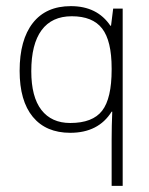

<svg xmlns="http://www.w3.org/2000/svg" viewBox="-20 -426 487 626"><path d="M209 7Q130 7 87 -45Q44 -97 44 -195Q44 -296 87 -351Q130 -406 211 -406Q297 -406 340 -342H342L349 -398H380V180H344V29Q344 -16 346 -62H344Q301 7 209 7ZM209 -25Q282 -25 313 -65Q344 -105 344 -199V-203Q344 -293 313 -333Q282 -373 214 -373Q149 -373 115.5 -327.5Q82 -282 82 -194Q82 -110 115 -67.5Q148 -25 209 -25Z"/></svg>

Font: Azad Pori Unicode
Style: Regular
Weight: 400
Designer: Abul Kalam Azad
Foundry: Lipighor Font Foundry
Version: Version 1.026;December 22, 2019;FontCreator 12.0.0.2547 64-b